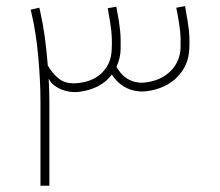

<svg xmlns="http://www.w3.org/2000/svg" viewBox="-20 -594 702 614"><path d="M585.5 -439.3Q586.9 -472 583.9 -498.2Q580.9 -524.4 574 -561.6Q574 -563.9 573.1 -567.6Q572.2 -572.2 571.7 -574.4L543.7 -569.4Q544.1 -566.6 545 -562Q546.4 -556.1 546.9 -553.3Q553.3 -519.8 555.8 -495.9Q558.4 -472 557.4 -440.7Q555.6 -396.6 525.3 -366.5Q494.9 -336.4 445.8 -330.4Q416.4 -326.7 392 -339.6Q367.6 -352.5 352.5 -381Q365.3 -407.6 365.8 -437.5Q366.7 -470.6 364 -497.5Q361.2 -524.4 354.3 -560.2Q353.4 -565.3 352 -572.6L324.4 -567.6Q324.9 -566.2 325.4 -563.4Q326.7 -555.6 327.2 -551.9Q333.2 -520.7 335.9 -495.2Q338.7 -469.7 337.3 -438.4Q336.4 -392.5 308.1 -363.3Q279.9 -334.1 231.6 -328.6Q194.4 -324 171.9 -339.8Q149.4 -355.7 132.8 -384.7Q125 -485.3 108.9 -555.6L105.7 -569.4L78.1 -563L81.3 -549.2Q95.1 -491.3 102.3 -412.9Q109.4 -334.6 109.4 -271.6V0H137.9V-269.3Q137.9 -302.8 135.6 -342.8Q145.7 -321.2 174.4 -308.8Q203.1 -296.4 235.3 -300.6Q303.8 -310.2 337.8 -355.7Q357.1 -325.4 386.7 -311.8Q416.4 -298.3 449.4 -302.4Q509.7 -310.2 546.6 -347.4Q583.6 -384.7 585.5 -439.3Z"/></svg>

Font: Arad-FD-VF Thin
Style: Regular
Weight: 100
Designer: Mohammad Darvishi
Version: Version 1.010;September 21, 2024;FontCreator 15.0.0.2992 64-